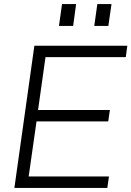

<svg xmlns="http://www.w3.org/2000/svg" viewBox="-20 -921 644 941"><path d="M148.5 -697H604L596.5 -641H203L166.5 -382H518.5L510.5 -326H159L120.5 -56H514L506 0H50.5ZM457 -901H526.5L511 -794H442ZM284 -901H353L338.5 -794H269Z"/></svg>

Font: HK Grotesk Light
Style: Italic
Weight: 300
Italic angle: -16°
Designer: Alfredo Marco Pradil
Foundry: Hanken Design Co.
Version: Version 3.001